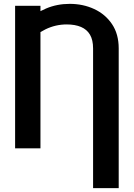

<svg xmlns="http://www.w3.org/2000/svg" viewBox="-20 -757 682 980"><path d="M585.9 203.1H455.1V-509.8Q455.1 -552.7 439.5 -579.6Q423.8 -606.4 393.6 -619.4Q363.3 -632.3 320.3 -632.3Q263.7 -632.3 212.4 -607.4Q161.1 -582.5 118.2 -536.6V-650.4Q159.2 -689.9 215.1 -713.6Q271 -737.3 335.9 -737.3Q403.8 -737.3 460.7 -710.9Q517.6 -684.6 551.8 -633.8Q585.9 -583 585.9 -509.8ZM186.5 -727.5V0H57.1V-727.5Z"/></svg>

Font: Inter 24pt SemiBold
Style: Regular
Weight: 600
Designer: Rasmus Andersson
Foundry: rsms
Version: Version 4.001;git-66647c0bb